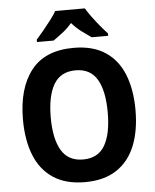

<svg xmlns="http://www.w3.org/2000/svg" viewBox="-61 -985 847 1047"><g transform="rotate(-5 362.0 -462.0)"><path d="M670 -358Q670 -246 637 -163.5Q604 -81 535.5 -35.5Q467 10 362 10Q257 10 188.5 -35.5Q120 -81 87 -164Q54 -247 54 -359Q54 -530 130 -627.5Q206 -725 363 -725Q468 -725 536 -680Q604 -635 637 -552.5Q670 -470 670 -358ZM206 -358Q206 -241 243.5 -177.5Q281 -114 362 -114Q444 -114 481 -177Q518 -240 518 -358Q518 -476 481 -539Q444 -602 363 -602Q281 -602 243.5 -538.5Q206 -475 206 -358ZM443 -934Q456 -912 475.5 -885.5Q495 -859 516.5 -833Q538 -807 557 -787V-774H466Q443 -790 414 -811.5Q385 -833 361 -861Q337 -833 308.5 -811Q280 -789 258 -774H167V-787Q184 -806 206 -832.5Q228 -859 248.5 -886Q269 -913 281 -934Z"/></g></svg>

Font: Noto Sans Gurmukhi UI SemiCondensed
Style: Bold
Weight: 700
Width: 4
Designer: Jelle Bosma - Monotype Design Team
Foundry: Monotype Imaging Inc.
Version: Version 2.004; ttfautohint (v1.8.4.7-5d5b)